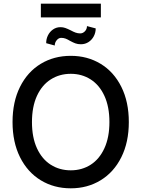

<svg xmlns="http://www.w3.org/2000/svg" viewBox="-20 -1023 775 1053"><path d="M368.2 9.8Q275.9 9.8 203.4 -34.4Q130.9 -78.6 89.8 -160.9Q48.8 -243.2 48.8 -353.5Q48.8 -464.4 89.8 -546.6Q130.9 -628.9 203.4 -672.9Q275.9 -716.8 368.2 -716.8Q459.5 -716.8 532 -672.9Q604.5 -628.9 645.5 -546.6Q686.5 -464.4 686.5 -353.5Q686.5 -243.2 645.5 -160.9Q604.5 -78.6 532 -34.4Q459.5 9.8 368.2 9.8ZM368.2 -618.2Q306.6 -618.2 258.3 -587.4Q210 -556.6 182.6 -497.1Q155.3 -437.5 155.3 -353.5Q155.3 -269.5 182.6 -210Q210 -150.4 258.3 -119.6Q306.6 -88.9 368.2 -88.9Q429.2 -88.9 477.3 -119.6Q525.4 -150.4 552.7 -210.2Q580.1 -270 580.1 -353.5Q580.1 -437.5 552.7 -497.1Q525.4 -556.6 477.3 -587.4Q429.2 -618.2 368.2 -618.2ZM423.8 -780.3Q406.2 -780.3 393.3 -785.2Q380.4 -790 364.3 -798.8Q350.6 -807.1 339.6 -811.3Q328.6 -815.4 315.4 -815.4Q301.8 -815.4 291 -802.5Q280.3 -789.6 280.3 -773.4L233.4 -786.1Q232.9 -808.6 242.9 -828.9Q252.9 -849.1 271 -861.6Q289.1 -874 311.5 -874Q325.7 -874 338.1 -869.6Q350.6 -865.2 368.2 -856.4Q382.3 -848.6 394.5 -844.2Q406.7 -839.8 419.9 -839.8Q434.6 -839.8 445.8 -851.6Q457 -863.3 457 -879.9L504.9 -867.2Q504.9 -844.2 494.4 -824.2Q483.9 -804.2 465.3 -792.2Q446.8 -780.3 423.8 -780.3ZM533.2 -927.7H204.1V-1002.9H533.2Z"/></svg>

Font: Pretendard Std Medium
Style: Regular
Weight: 500
Designer: Base glyphs from Inter by Rasmus Andersson; Hangeul glyphs from Noto Sans CJK(Source Han Sans) by Jang Soo-young and Kan
Foundry: Kil Hyung-jin
Version: Version 1.309